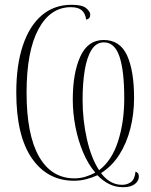

<svg xmlns="http://www.w3.org/2000/svg" viewBox="-20 -745 629 802"><path d="M494 37Q462 37 435.5 23.5Q409 10 387 -13Q365 -3 340.5 3.5Q316 10 289 10Q178 10 113 -84Q48 -178 48 -359Q48 -473 75.5 -555Q103 -637 154.5 -681Q206 -725 279 -725Q324 -725 340.5 -710.5Q357 -696 357 -684Q357 -666 340 -663Q336 -690 321 -702.5Q306 -715 276 -715Q190 -715 140.5 -623Q91 -531 91 -358Q91 -182 143 -91Q195 0 291 0Q315 0 337.5 -7Q360 -14 378 -24Q348 -59 327 -109Q306 -159 295 -216Q284 -273 284 -329Q284 -440 315.5 -509Q347 -578 413 -578Q481 -578 510.5 -514Q540 -450 540 -336Q540 -269 524.5 -208Q509 -147 478.5 -99Q448 -51 402 -22Q439 27 490 27Q511 27 527 15.5Q543 4 546 -28Q560 -24 560 -8Q560 11 543 24Q526 37 494 37ZM394 -34Q447 -74 473 -154.5Q499 -235 499 -334Q499 -450 479 -509Q459 -568 414 -568Q382 -568 362.5 -537Q343 -506 334 -452Q325 -398 325 -327Q325 -244 343 -164Q361 -84 394 -34Z"/></svg>

Font: Noto Serif Display Condensed ExtraLight
Style: Regular
Weight: 200
Width: 3
Designer: Monotype Design Team
Foundry: Monotype Imaging Inc.
Version: Version 2.009